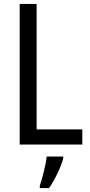

<svg xmlns="http://www.w3.org/2000/svg" viewBox="-20 -734 457 975"><path d="M80 0H398V-77H166V-714H80ZM301 71V61H217C213 102 194 175 182 210V221H229C258 180 289 116 301 71Z"/></svg>

Font: Noto Sans Myanmar UI Condensed
Style: Regular
Weight: 400
Width: 3
Designer: Monotype Design Team
Foundry: Monotype Imaging Inc.
Version: Version 2.103